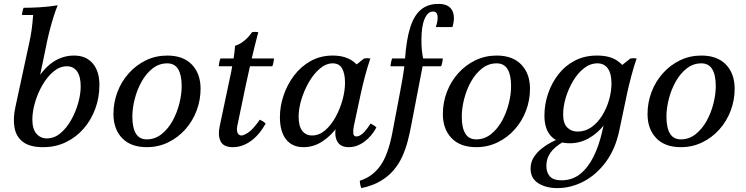

<svg xmlns="http://www.w3.org/2000/svg" viewBox="-20 -740 3826 985"><path d="M201 15Q134 15 98.5 -11.5Q63 -38 54.5 -85Q46 -132 59 -191L130 -520Q138 -555 142.5 -589Q147 -623 150 -663H93Q93 -671 95.5 -682Q98 -693 101 -700Q136 -700 182 -702.5Q228 -705 276 -713Q265 -687 254 -651.5Q243 -616 234 -580.5Q225 -545 220 -520L176 -307H155Q197 -383 248 -419Q299 -455 360 -455Q421 -455 455.5 -415Q490 -375 490 -304Q490 -240 469 -182.5Q448 -125 409.5 -80.5Q371 -36 318 -10.5Q265 15 201 15ZM220 -30Q258 -30 289.5 -56Q321 -82 344.5 -123.5Q368 -165 381 -211Q394 -257 394 -297Q394 -347 375.5 -373.5Q357 -400 323 -400Q287 -400 255 -373.5Q223 -347 198.5 -305Q174 -263 160 -215.5Q146 -168 146 -127Q146 -78 167 -54Q188 -30 220 -30Z M838 -415Q796 -415 762.5 -388.5Q729 -362 706 -320.5Q683 -279 671 -231.5Q659 -184 659 -142Q659 -85 677 -55Q695 -25 733 -25V15Q651 15 606.5 -31.5Q562 -78 562 -155Q562 -214 582.5 -268Q603 -322 640.5 -364Q678 -406 728.5 -430.5Q779 -455 838 -455ZM733 -25Q775 -25 808.5 -51.5Q842 -78 865 -119.5Q888 -161 900 -208.5Q912 -256 912 -298Q912 -355 894 -385Q876 -415 838 -415V-455Q920 -455 964.5 -408.5Q1009 -362 1009 -285Q1009 -226 988.5 -172Q968 -118 930.5 -76Q893 -34 842.5 -9.5Q792 15 733 15Z M1102 -400Q1103 -409 1105 -420Q1107 -431 1111 -440H1386Q1385 -433 1383 -421Q1381 -409 1377 -400ZM1313 -126Q1322 -122 1329 -117.5Q1336 -113 1343 -106Q1309 -46 1265.5 -15.5Q1222 15 1175 15Q1126 15 1111.5 -15.5Q1097 -46 1107 -92L1153 -310Q1158 -332 1165 -366Q1172 -400 1178 -437Q1184 -474 1186 -505Q1205 -511 1221 -522Q1237 -533 1250.5 -547Q1264 -561 1273 -575Q1289 -578 1305 -575Q1285 -499 1270.5 -436Q1256 -373 1242 -308L1197 -92Q1193 -71 1199 -58Q1205 -45 1219 -45Q1230 -45 1253.5 -60Q1277 -75 1313 -126Z M1769 15Q1726 15 1710 -15Q1694 -45 1704 -92L1721 -172L1756 -241L1766 -375L1848 -440Q1864 -443 1880 -440Q1866 -400 1852.5 -349Q1839 -298 1831 -260L1795 -92Q1791 -70 1792.5 -55Q1794 -40 1809 -40Q1823 -40 1840.5 -55Q1858 -70 1881 -106Q1890 -102 1897 -97.5Q1904 -93 1911 -86Q1887 -41 1849 -13Q1811 15 1769 15ZM1537 15Q1479 15 1447.5 -25Q1416 -65 1416 -139Q1416 -195 1435 -251Q1454 -307 1489 -353Q1524 -399 1574 -427Q1624 -455 1687 -455Q1751 -455 1792 -425Q1833 -395 1840 -345L1787 -313Q1787 -257 1767.5 -199Q1748 -141 1713.5 -92.5Q1679 -44 1634 -14.5Q1589 15 1537 15ZM1581 -45Q1617 -45 1647.5 -71Q1678 -97 1701 -138.5Q1724 -180 1737 -227Q1750 -274 1750 -316Q1750 -361 1735.5 -388Q1721 -415 1687 -415Q1653 -415 1621.5 -388.5Q1590 -362 1565.5 -320Q1541 -278 1526.5 -230.5Q1512 -183 1512 -142Q1512 -93 1530.5 -69Q1549 -45 1581 -45Z M2229 -720Q2282 -720 2299.5 -687Q2317 -654 2301 -601H2216Q2228 -639 2224.5 -660Q2221 -681 2201 -681Q2175 -681 2158.5 -643.5Q2142 -606 2142 -534Q2142 -503 2144.5 -480Q2147 -457 2151 -440L2148 -400L2091 -104Q2083 -60 2072 -17.5Q2061 25 2043.5 63.5Q2026 102 1998.5 134Q1971 166 1931 189.5Q1891 213 1834 225Q1831 219 1828.5 208.5Q1826 198 1826 187Q1889 168 1930 112Q1971 56 1993 -60L2031 -260Q2037 -292 2046 -342.5Q2055 -393 2058 -440Q2065 -537 2084.5 -599Q2104 -661 2139.5 -690.5Q2175 -720 2229 -720ZM2243 -400H1983Q1984 -408 1986 -419.5Q1988 -431 1992 -440H2252Q2251 -432 2249 -420.5Q2247 -409 2243 -400Z M2528 -415Q2486 -415 2452.5 -388.5Q2419 -362 2396 -320.5Q2373 -279 2361 -231.5Q2349 -184 2349 -142Q2349 -85 2367 -55Q2385 -25 2423 -25V15Q2341 15 2296.5 -31.5Q2252 -78 2252 -155Q2252 -214 2272.5 -268Q2293 -322 2330.5 -364Q2368 -406 2418.5 -430.5Q2469 -455 2528 -455ZM2423 -25Q2465 -25 2498.5 -51.5Q2532 -78 2555 -119.5Q2578 -161 2590 -208.5Q2602 -256 2602 -298Q2602 -355 2584 -385Q2566 -415 2528 -415V-455Q2610 -455 2654.5 -408.5Q2699 -362 2699 -285Q2699 -226 2678.5 -172Q2658 -118 2620.5 -76Q2583 -34 2532.5 -9.5Q2482 15 2423 15Z M2903 -5Q2842 -5 2807.5 -41Q2773 -77 2773 -147Q2773 -204 2791.5 -259Q2810 -314 2844.5 -358.5Q2879 -403 2929 -429Q2979 -455 3042 -455Q3107 -455 3144.5 -430Q3182 -405 3199 -369L3154 -313Q3154 -257 3135 -202Q3116 -147 3082 -102.5Q3048 -58 3002 -31.5Q2956 -5 2903 -5ZM2943 -65Q2983 -65 3015 -88Q3047 -111 3070 -148.5Q3093 -186 3105 -229Q3117 -272 3117 -312Q3117 -362 3098.5 -388.5Q3080 -415 3045 -415Q3008 -415 2976 -390Q2944 -365 2920 -324.5Q2896 -284 2882.5 -239Q2869 -194 2869 -153Q2869 -107 2890 -86Q2911 -65 2943 -65ZM2839 225Q2781 225 2741.5 200Q2702 175 2702 125Q2702 92 2718.5 66.5Q2735 41 2759 22Q2783 3 2808 -10Q2833 -23 2849 -30L2869 -12Q2826 13 2804.5 42.5Q2783 72 2783 111Q2783 145 2801 165Q2819 185 2861 185Q2916 185 2956.5 152.5Q2997 120 3025 63.5Q3053 7 3069 -64L3081 -116L3131 -248L3132 -375L3214 -440Q3230 -443 3246 -440Q3232 -400 3218.5 -349Q3205 -298 3197 -260L3157 -70Q3137 25 3088 91Q3039 157 2974 191Q2909 225 2839 225Z M3578 -415Q3536 -415 3502.5 -388.5Q3469 -362 3446 -320.5Q3423 -279 3411 -231.5Q3399 -184 3399 -142Q3399 -85 3417 -55Q3435 -25 3473 -25V15Q3391 15 3346.5 -31.5Q3302 -78 3302 -155Q3302 -214 3322.5 -268Q3343 -322 3380.5 -364Q3418 -406 3468.5 -430.5Q3519 -455 3578 -455ZM3473 -25Q3515 -25 3548.5 -51.5Q3582 -78 3605 -119.5Q3628 -161 3640 -208.5Q3652 -256 3652 -298Q3652 -355 3634 -385Q3616 -415 3578 -415V-455Q3660 -455 3704.5 -408.5Q3749 -362 3749 -285Q3749 -226 3728.5 -172Q3708 -118 3670.5 -76Q3633 -34 3582.5 -9.5Q3532 15 3473 15Z"/></svg>

Font: Poltawski Nowy
Style: Italic
Weight: 400
Italic angle: -12°
Designer: Adam Pótawski, Mateusz Machalski, Borys Kosmynka, Ania Wieluska
Foundry: Capitalics.wtf
Version: Version 1.001;gftools[0.9.25]